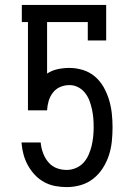

<svg xmlns="http://www.w3.org/2000/svg" viewBox="-20 -755 540 783"><path d="M252 8Q228 8 204.5 3.5Q181 -1 160 -12.5Q139 -24 122.5 -41.5Q106 -59 94.5 -79.5Q83 -100 76.5 -123Q70 -146 68 -170V-174H146L147 -164Q150 -144 158 -125Q166 -106 179.5 -91Q193 -76 212 -69Q231 -62 252 -62Q271 -62 289 -69.5Q307 -77 320 -91Q333 -105 341 -123Q349 -141 353.5 -159.5Q358 -178 360 -197.5Q362 -217 362 -236Q362 -255 360.5 -273Q359 -291 355 -309.5Q351 -328 344.5 -345Q338 -362 326.5 -376.5Q315 -391 298.5 -399.5Q282 -408 263 -408Q244 -408 226 -400.5Q208 -393 196 -377.5Q184 -362 178.5 -343.5Q173 -325 172 -305H94V-665H69V-735H413V-590H338V-665H172V-455Q192 -468 215.5 -473Q239 -478 263 -478Q291 -478 318.5 -469.5Q346 -461 367.5 -442.5Q389 -424 403 -399Q417 -374 425 -347Q433 -320 436 -292Q439 -264 439 -236Q439 -207 436 -178Q433 -149 424 -121.5Q415 -94 399 -69Q383 -44 360 -26Q337 -8 309 0Q281 8 252 8Z"/></svg>

Font: Iosevka Gothic
Style: Regular
Weight: 400
Monospace: yes
Designer: Belleve Invis
Foundry: Belleve Invis
Version: Version 15.5.1; ttfautohint (v1.8.4)